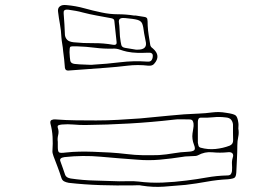

<svg xmlns="http://www.w3.org/2000/svg" viewBox="-20 -720 1040 754"><path d="M228 -519Q227 -533 224.5 -547Q222 -561 221 -575Q220 -600 215.5 -624.5Q211 -649 208 -674Q206 -688 215 -695Q224 -702 241 -700Q277 -697 311 -687.5Q345 -678 379 -671Q411 -664 443 -664Q475 -664 506 -659H513Q538 -655 547.5 -653.5Q557 -652 558.5 -645.5Q560 -639 560 -619Q561 -600 564 -581.5Q567 -563 570 -544Q571 -536 580 -530Q614 -501 585 -469Q578 -461 563 -462Q521 -467 480 -462Q439 -457 398 -454Q361 -451 323.5 -448.5Q286 -446 249 -443Q237 -442 235 -453Q234 -470 232 -486.5Q230 -503 228 -519ZM248 -682Q236 -683 232.5 -679Q229 -675 230 -667Q232 -646 233 -624.5Q234 -603 235 -582Q237 -570 244.5 -563Q252 -556 269 -554Q308 -550 347 -550.5Q386 -551 425 -544Q439 -542 438 -554Q436 -575 433.5 -596Q431 -617 429 -638Q429 -647 414 -649Q387 -654 359.5 -659Q332 -664 305 -671Q291 -675 276.5 -677.5Q262 -680 248 -682ZM521 -525Q557 -525 553 -553Q551 -562 549.5 -571Q548 -580 546 -589Q543 -616 538.5 -627Q534 -638 520 -642Q506 -646 472 -649H470Q444 -652 447 -632Q449 -619 449.5 -605Q450 -591 451 -577Q454 -552 456.5 -543Q459 -534 471.5 -532Q484 -530 514 -525ZM322 -466Q328 -466 334 -465.5Q340 -465 346 -466Q399 -469 452 -475.5Q505 -482 559 -478Q571 -477 575.5 -484Q580 -491 580 -500Q581 -515 560 -513Q540 -512 519.5 -512.5Q499 -513 479 -517Q465 -520 451 -525Q437 -530 423 -529Q388 -528 353 -532.5Q318 -537 283 -538Q259 -539 256 -536Q253 -533 253 -515Q254 -492 256 -481.5Q258 -471 272.5 -469Q287 -467 322 -466ZM916 -215Q919 -198 915.5 -182Q912 -166 912 -149Q912 -123 910.5 -96Q909 -69 908 -43Q907 -27 901.5 -22.5Q896 -18 875 -16Q833 -14 792 -6.5Q751 1 709 6Q666 10 623.5 13Q581 16 537 9Q529 7 520 7.5Q511 8 502 8Q439 9 375.5 7Q312 5 250 -2Q239 -4 231.5 -8Q224 -12 221 -22Q214 -44 206 -65Q198 -86 190 -107Q185 -120 186 -129Q188 -156 186.5 -182.5Q185 -209 178 -235Q176 -246 183 -249Q190 -252 199 -251Q239 -248 278.5 -247.5Q318 -247 358 -247Q402 -247 445 -249.5Q488 -252 531 -255Q588 -260 645.5 -266Q703 -272 761 -274Q787 -275 813.5 -278.5Q840 -282 868 -277Q897 -273 905 -267Q913 -261 916 -238Q917 -232 916.5 -226Q916 -220 916 -215ZM768 -140Q797 -132 826.5 -135Q856 -138 882 -148Q896 -154 895.5 -169.5Q895 -185 895 -198V-231Q894 -242 887.5 -250Q881 -258 865 -259Q841 -262 817.5 -259.5Q794 -257 770 -258Q762 -258 759.5 -253Q757 -248 757 -242V-159Q758 -154 759.5 -148Q761 -142 768 -140ZM207 -163V-142Q207 -126 211.5 -122Q216 -118 238 -121Q265 -124 292 -124.5Q319 -125 345 -124Q379 -123 412 -121Q445 -119 478 -115Q510 -111 541.5 -110.5Q573 -110 604 -111Q633 -113 661.5 -118Q690 -123 718 -124Q738 -125 743 -130.5Q748 -136 742 -151Q733 -174 736 -196Q737 -206 739 -215.5Q741 -225 740 -235Q739 -242 736 -246.5Q733 -251 723 -251Q707 -251 691.5 -251.5Q676 -252 662 -250Q575 -240 488 -235Q401 -230 314 -229Q291 -229 268.5 -231Q246 -233 223 -231Q214 -230 209.5 -228Q205 -226 207 -218Q212 -204 208.5 -190Q205 -176 207 -163ZM449 -8Q468 -8 486.5 -8.5Q505 -9 524 -7Q571 -1 618.5 -3Q666 -5 712 -11Q753 -16 792 -23Q831 -30 872 -31Q883 -31 886.5 -36Q890 -41 891 -48Q892 -62 891 -75Q890 -88 894 -101Q898 -112 892.5 -118Q887 -124 873 -122Q844 -119 814 -122Q784 -125 757 -110Q753 -108 747.5 -107.5Q742 -107 737 -107Q727 -106 717 -106Q707 -106 697 -104Q653 -97 608 -93Q563 -89 518 -93Q447 -98 376 -104.5Q305 -111 233 -103Q212 -100 217 -87Q222 -74 226.5 -60.5Q231 -47 236 -33Q240 -22 258 -19Q305 -12 353 -11Q401 -10 449 -8Z"/></svg>

Font: Rock 3D
Style: Regular
Weight: 400
Version: Version 1.000